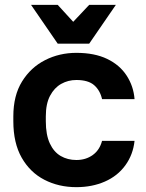

<svg xmlns="http://www.w3.org/2000/svg" viewBox="-20 -760 604 792"><path d="M295 12Q222 12 163 -18.5Q104 -49 69.5 -109.5Q35 -170 35 -260V-280Q35 -366 71 -424Q107 -482 166 -512Q225 -542 295 -542Q370 -542 422 -517Q474 -492 502.5 -448Q531 -404 535 -351H401Q393 -387 368.5 -408.5Q344 -430 295 -430Q261 -430 232.5 -414Q204 -398 186.5 -365Q169 -332 169 -280V-260Q169 -204 185.5 -168.5Q202 -133 230.5 -116.5Q259 -100 295 -100Q334 -100 362.5 -120.5Q391 -141 401 -179H535Q529 -122 497 -78Q465 -34 412.5 -11Q360 12 295 12ZM218 -580 108 -740H218L282 -670L348 -740H458L348 -580Z"/></svg>

Font: Golos Text SemiBold
Style: Regular
Weight: 600
Designer: A.Korolkova, Vitaly Kuzmin
Foundry: ParaType Ltd
Version: Version 2.004